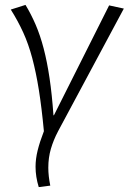

<svg xmlns="http://www.w3.org/2000/svg" viewBox="-20 -554 525 783"><path d="M159 -19Q150 -115 138.5 -187Q127 -259 111.5 -317Q96 -375 74.5 -422Q53 -469 24 -515L84 -534Q107 -496 125.5 -453Q144 -410 158 -356.5Q172 -303 182 -236Q192 -169 198 -84H200L425 -532L485 -519L217 -19Q198 17 187.5 53Q177 89 177 130Q177 147 179 165Q181 183 185 203L138 209Q125 167 125 126Q125 94 133.5 59.5Q142 25 159 -19Z"/></svg>

Font: Glekhifnjqigglhiwekvrgaqftz
Style: Regular
Weight: 300
Italic angle: -8°
Designer: Carrois Corporate & Edenspiekermann
Foundry: Carrois Corporate GbR & Edenspiekermann AG
Version: Version 2.001